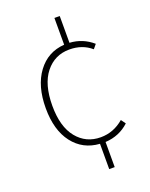

<svg xmlns="http://www.w3.org/2000/svg" viewBox="-153 -757 768 984"><g transform="rotate(-20 231.5 -265.0)"><path d="M410 -69 428 -44Q374 6 298 10V147H268V9Q177 3 123 -67Q69 -137 69 -257Q69 -378 123.5 -451.5Q178 -525 269 -531V-677H298V-531Q369 -527 423 -480L404 -457Q356 -499 285 -499Q205 -499 155 -436.5Q105 -374 105 -257Q105 -143 154.5 -82Q204 -21 284 -21Q354 -21 410 -69Z"/></g></svg>

Font: FiraSans
Style: Regular
Weight: 200
Designer: Carrois Corporate & Edenspiekermann AG
Foundry: Carrois Corporate GbR & Edenspiekermann AG
Version: Version 3.106;PS 003.106;hotconv 1.0.70;makeotf.lib2.5.58329